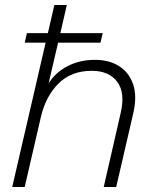

<svg xmlns="http://www.w3.org/2000/svg" viewBox="-20 -750 622 770"><path d="M29 0 163 -579H79L88 -617H172L198 -730H248L222 -617H392L383 -579H213L175 -416Q203 -460 251.5 -485Q300 -510 361 -510Q418 -510 458 -484.5Q498 -459 514 -411.5Q530 -364 515 -298L446 0H396L464 -297Q483 -378 450 -422Q417 -466 348 -466Q265 -466 214 -414.5Q163 -363 144 -281L79 0Z"/></svg>

Font: Work Sans Light
Style: Italic
Weight: 300
Italic angle: -13°
Designer: Wei Huang
Foundry: Wei Huang
Version: Version 2.010; ttfautohint (v1.8.3)